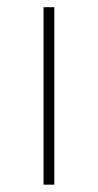

<svg xmlns="http://www.w3.org/2000/svg" viewBox="-20 -503 266 523"><path d="M98.6 0H127.9V-483.4H98.6Z"/></svg>

Font: Estedad Thin
Style: Regular
Weight: 100
Designer: Amin Abedi
Version: Version 7.3